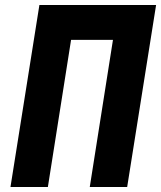

<svg xmlns="http://www.w3.org/2000/svg" viewBox="-20 -750 646 770"><path d="M22 0 138 -730H606L490 0H340L433 -590H265L172 0Z"/></svg>

Font: JetBrains Mono NL ExtraBold
Style: Italic
Weight: 800
Italic angle: -9°
Monospace: yes
Designer: Philipp Nurullin, Konstantin Bulenkov
Foundry: JetBrains
Version: Version 2.305; ttfautohint (v1.8.4.7-5d5b)